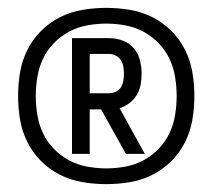

<svg xmlns="http://www.w3.org/2000/svg" viewBox="-20 -905 540 488"><path d="M250 -437Q220 -437 190 -442Q160 -447 133 -460.5Q106 -474 84.5 -495.5Q63 -517 49.5 -544Q36 -571 31 -601Q26 -631 26 -661Q26 -691 31 -721Q36 -751 49.5 -778Q63 -805 84.5 -826.5Q106 -848 133 -861.5Q160 -875 190 -880Q220 -885 250 -885Q280 -885 310 -880Q340 -875 367 -861.5Q394 -848 415.5 -826.5Q437 -805 450.5 -778Q464 -751 469 -721Q474 -691 474 -661Q474 -631 469 -601Q464 -571 450.5 -544Q437 -517 415.5 -495.5Q394 -474 367 -460.5Q340 -447 310 -442Q280 -437 250 -437ZM250 -477Q274 -477 298.5 -481.5Q323 -486 344.5 -497.5Q366 -509 383 -526.5Q400 -544 410.5 -566Q421 -588 425 -612.5Q429 -637 429 -661Q429 -685 425 -709.5Q421 -734 410.5 -756Q400 -778 383 -795.5Q366 -813 344.5 -824.5Q323 -836 298.5 -840.5Q274 -845 250 -845Q226 -845 201.5 -840.5Q177 -836 155.5 -824.5Q134 -813 117 -795.5Q100 -778 89.5 -756Q79 -734 75 -709.5Q71 -685 71 -661Q71 -637 75 -612.5Q79 -588 89.5 -566Q100 -544 117 -526.5Q134 -509 155.5 -497.5Q177 -486 201.5 -481.5Q226 -477 250 -477ZM163 -514V-808H257Q275 -808 291.5 -802Q308 -796 319.5 -783Q331 -770 335.5 -752.5Q340 -735 340 -718Q340 -704 337.5 -690Q335 -676 327.5 -663.5Q320 -651 308.5 -642.5Q297 -634 284 -630L348 -514H300L237 -627H208V-514ZM208 -668H257Q266 -668 274.5 -672Q283 -676 287.5 -683.5Q292 -691 293.5 -700Q295 -709 295 -718Q295 -727 293.5 -735.5Q292 -744 287.5 -751.5Q283 -759 274.5 -763.5Q266 -768 257 -768H208Z"/></svg>

Font: Iosevka SS04
Style: Regular
Weight: 400
Monospace: yes
Designer: Belleve Invis
Foundry: Belleve Invis
Version: Version 19.0.0; ttfautohint (v1.8.4)